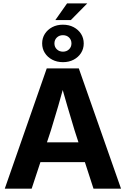

<svg xmlns="http://www.w3.org/2000/svg" viewBox="-20 -1141 761 1161"><path d="M8.8 0 262.7 -727.5H456.5L711.9 0H545.4L430.7 -353.5Q409.7 -422.9 387.5 -498.3Q365.2 -573.7 339.8 -668H379.4Q353.5 -573.7 331.5 -498Q309.6 -422.4 288.1 -353.5L171.4 0ZM169.4 -160.6V-280.3H551.3V-160.6ZM314.5 -1019.5 385.7 -1120.6H507.8L408.2 -1019.5ZM360.8 -765.1Q324.7 -765.1 296.1 -780Q267.6 -794.9 251.2 -820.6Q234.9 -846.2 234.9 -878.4Q234.9 -910.6 251.2 -936.3Q267.6 -961.9 295.9 -976.8Q324.2 -991.7 360.4 -991.7Q397 -991.7 425.3 -976.8Q453.6 -961.9 470 -936.3Q486.3 -910.6 486.3 -877.9Q486.3 -846.2 470 -820.6Q453.6 -794.9 425.3 -780Q397 -765.1 360.8 -765.1ZM360.8 -828.6Q382.8 -828.6 397.5 -842.8Q412.1 -856.9 412.1 -878.4Q412.1 -899.9 397.7 -914.1Q383.3 -928.2 360.4 -928.2Q338.4 -928.2 323.7 -914.1Q309.1 -899.9 309.1 -878.4Q309.1 -856.9 323.7 -842.8Q338.4 -828.6 360.8 -828.6Z"/></svg>

Font: Inter 28pt
Style: Bold
Weight: 700
Designer: Rasmus Andersson
Foundry: rsms
Version: Version 4.001;git-66647c0bb